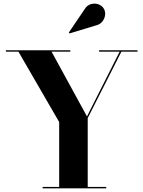

<svg xmlns="http://www.w3.org/2000/svg" viewBox="-20 -1023 779 1043"><path d="M211.5 0V-7.5H301.5V-360L80 -742.5H12V-750H362V-742.5H260L452.5 -390.5L630 -742.5H518V-750H727V-742.5H639.5L456.5 -381.5V-7.5H557V0ZM358 -841.5 354 -846.5 438 -970.5Q452.5 -994.5 473.5 -1000.5Q494.5 -1006.5 513.8 -999.8Q533 -993 542 -979Q553 -963 551 -942.5Q549 -922 535.5 -905.5Q522 -889 498 -884Z"/></svg>

Font: Bodoni Moda 28pt
Style: Bold
Weight: 700
Designer: Owen Earl
Foundry: indestructible type
Version: Version 2.005